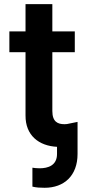

<svg xmlns="http://www.w3.org/2000/svg" viewBox="-20 -696 424 920"><path d="M338.4 -545.5H230.8V-676.1H102.3V-545.5H24.9V-446H102.3V-142.8C101.6 -47.2 166.2 3.2 253.2 7.5V41.9C253.2 96.9 210.2 110.4 169.7 110.4C156.2 110.4 144.9 109 135.3 107.6V198.2C153.4 202.8 172.6 203.8 193.9 203.8C287.3 203.8 351.6 145.6 351.6 41.9V-111.9L300.8 -101.6C296.5 -101.2 292.6 -100.9 289.1 -100.9C256.7 -100.9 230.8 -112.2 230.8 -164.1V-446H338.4Z"/></svg>

Font: Margiela Sans Semi Bold
Style: Regular
Weight: 600
Designer: Stefan Endress, Andreas Faust
Version: Version 1.100;FEAKit 1.0